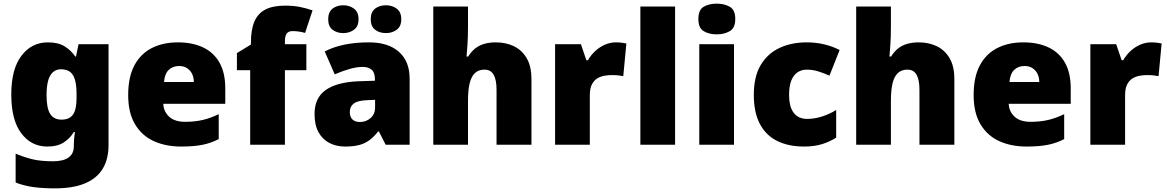

<svg xmlns="http://www.w3.org/2000/svg" viewBox="-20 -796 6420 1056"><path d="M243 -563Q301 -563 336.5 -540.5Q372 -518 394 -485H398L412 -553H577V1Q577 79 545 132Q513 185 447.5 212.5Q382 240 282 240Q215 240 164 233Q113 226 66 208V49Q116 70 161 80.5Q206 91 271 91Q329 91 357.5 70Q386 49 386 9V-1Q386 -14 387.5 -32Q389 -50 392 -70H386Q367 -37 332 -13.5Q297 10 240 10Q152 10 97 -63Q42 -136 42 -276Q42 -416 98 -489.5Q154 -563 243 -563ZM315 -415Q289 -415 271 -399Q253 -383 244.5 -351.5Q236 -320 236 -273Q236 -201 256 -169.5Q276 -138 318 -138Q341 -138 357 -145.5Q373 -153 382.5 -167.5Q392 -182 396.5 -204Q401 -226 401 -256V-279Q401 -322 393.5 -352.5Q386 -383 367.5 -399Q349 -415 315 -415Z M958 -563Q1039 -563 1097.5 -535Q1156 -507 1187.5 -451Q1219 -395 1219 -310V-225H878Q880 -182 910.5 -154Q941 -126 999 -126Q1051 -126 1094 -136Q1137 -146 1183 -168V-31Q1143 -10 1095.5 0Q1048 10 976 10Q892 10 826.5 -19.5Q761 -49 723 -112Q685 -175 685 -273Q685 -373 719.5 -437Q754 -501 815.5 -532Q877 -563 958 -563ZM965 -433Q931 -433 908.5 -412Q886 -391 882 -345H1046Q1046 -370 1036.5 -389.5Q1027 -409 1009 -421Q991 -433 965 -433Z M1665 -410H1547V0H1356V-410H1283V-504L1360 -551V-560Q1360 -632 1379 -677Q1398 -722 1439.5 -743.5Q1481 -765 1548 -765Q1591 -765 1626 -758.5Q1661 -752 1699 -739L1658 -615Q1644 -619 1626.5 -622Q1609 -625 1589 -625Q1567 -625 1557 -611.5Q1547 -598 1547 -568V-553H1665Z M2010 -563Q2115 -563 2174 -511Q2233 -459 2233 -363V0H2101L2064 -73H2060Q2037 -44 2012.5 -25.5Q1988 -7 1956 1.5Q1924 10 1878 10Q1830 10 1792 -9.5Q1754 -29 1732 -68.5Q1710 -108 1710 -169Q1710 -258 1771.5 -301Q1833 -344 1950 -349L2042 -352V-360Q2042 -397 2024 -412.5Q2006 -428 1975 -428Q1942 -428 1902 -416.5Q1862 -405 1821 -387L1766 -513Q1814 -538 1874.5 -550.5Q1935 -563 2010 -563ZM1999 -245Q1947 -243 1925.5 -226.5Q1904 -210 1904 -180Q1904 -152 1919 -138.5Q1934 -125 1959 -125Q1994 -125 2018.5 -147Q2043 -169 2043 -204V-247ZM1785 -690Q1785 -730 1809 -748.5Q1833 -767 1868 -767Q1902 -767 1927 -748.5Q1952 -730 1952 -690Q1952 -651 1927 -632.5Q1902 -614 1868 -614Q1833 -614 1809 -632.5Q1785 -651 1785 -690ZM2019 -690Q2019 -730 2043 -748.5Q2067 -767 2103 -767Q2137 -767 2162 -748.5Q2187 -730 2187 -690Q2187 -651 2162 -632.5Q2137 -614 2103 -614Q2067 -614 2043 -632.5Q2019 -651 2019 -690Z M2554 -652Q2554 -591 2551 -549Q2548 -507 2546 -485H2555Q2573 -514 2595.5 -531Q2618 -548 2646 -555.5Q2674 -563 2707 -563Q2762 -563 2806 -542Q2850 -521 2876.5 -476.5Q2903 -432 2903 -360V0H2711V-302Q2711 -357 2695 -385Q2679 -413 2645 -413Q2611 -413 2591 -393Q2571 -373 2562.5 -335.5Q2554 -298 2554 -243V0H2363V-760H2554Z M3367 -563Q3383 -563 3400 -561Q3417 -559 3425 -557L3408 -377Q3398 -379 3383.5 -381Q3369 -383 3343 -383Q3325 -383 3304.5 -379.5Q3284 -376 3265.5 -365Q3247 -354 3235.5 -332Q3224 -310 3224 -272V0H3033V-553H3175L3205 -465H3214Q3229 -492 3253 -514.5Q3277 -537 3306.5 -550Q3336 -563 3367 -563Z M3693 0H3502V-760H3693Z M4017 -553V0H3826V-553ZM3922 -776Q3963 -776 3993.5 -759Q4024 -742 4024 -691Q4024 -642 3993.5 -624.5Q3963 -607 3922 -607Q3880 -607 3850.5 -624.5Q3821 -642 3821 -691Q3821 -742 3850.5 -759Q3880 -776 3922 -776Z M4402 10Q4318 10 4256 -20Q4194 -50 4160 -113Q4126 -176 4126 -274Q4126 -375 4164 -438.5Q4202 -502 4267.5 -532.5Q4333 -563 4417 -563Q4468 -563 4513.5 -552Q4559 -541 4598 -521L4542 -380Q4508 -395 4478.5 -404Q4449 -413 4417 -413Q4388 -413 4366 -398Q4344 -383 4332 -352.5Q4320 -322 4320 -275Q4320 -227 4332.5 -198Q4345 -169 4367 -155.5Q4389 -142 4418 -142Q4459 -142 4500.5 -155Q4542 -168 4579 -191V-39Q4545 -17 4502 -3.5Q4459 10 4402 10Z M4880 -652Q4880 -591 4877 -549Q4874 -507 4872 -485H4881Q4899 -514 4921.5 -531Q4944 -548 4972 -555.5Q5000 -563 5033 -563Q5088 -563 5132 -542Q5176 -521 5202.5 -476.5Q5229 -432 5229 -360V0H5037V-302Q5037 -357 5021 -385Q5005 -413 4971 -413Q4937 -413 4917 -393Q4897 -373 4888.5 -335.5Q4880 -298 4880 -243V0H4689V-760H4880Z M5608 -563Q5689 -563 5747.5 -535Q5806 -507 5837.5 -451Q5869 -395 5869 -310V-225H5528Q5530 -182 5560.5 -154Q5591 -126 5649 -126Q5701 -126 5744 -136Q5787 -146 5833 -168V-31Q5793 -10 5745.5 0Q5698 10 5626 10Q5542 10 5476.5 -19.5Q5411 -49 5373 -112Q5335 -175 5335 -273Q5335 -373 5369.5 -437Q5404 -501 5465.5 -532Q5527 -563 5608 -563ZM5615 -433Q5581 -433 5558.5 -412Q5536 -391 5532 -345H5696Q5696 -370 5686.5 -389.5Q5677 -409 5659 -421Q5641 -433 5615 -433Z M6311 -563Q6327 -563 6344 -561Q6361 -559 6369 -557L6352 -377Q6342 -379 6327.5 -381Q6313 -383 6287 -383Q6269 -383 6248.5 -379.5Q6228 -376 6209.5 -365Q6191 -354 6179.5 -332Q6168 -310 6168 -272V0H5977V-553H6119L6149 -465H6158Q6173 -492 6197 -514.5Q6221 -537 6250.5 -550Q6280 -563 6311 -563Z"/></svg>

Font: Noto Sans Hebrew Black
Style: Regular
Weight: 900
Designer: Monotype Design Team
Foundry: Monotype Imaging Inc.
Version: Version 2.003